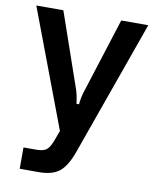

<svg xmlns="http://www.w3.org/2000/svg" viewBox="-85 -625 730 895"><g transform="rotate(10 280.0 -177.5)"><path d="M70 204V103H129Q160 103 175.5 93.5Q191 84 204 52L224 -2L14 -559H142L264 -207Q273 -181 278 -140H290Q293 -175 304 -207L416 -559H544L316 81Q291 151 257 177.5Q223 204 160 204Z"/></g></svg>

Font: Open Sauce Sans SemiBold
Style: Regular
Weight: 600
Designer: Alfredo Marco Pradil
Foundry: Creative Sauce Fz LLC
Version: Version 1.477